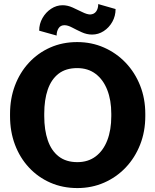

<svg xmlns="http://www.w3.org/2000/svg" viewBox="-20 -932 775 962"><path d="M367.7 10.3Q293.9 10.3 232.2 -16.8Q170.4 -43.9 125 -92.8Q79.6 -141.6 54.9 -207.3Q30.3 -272.9 30.3 -350.1V-361.3Q30.3 -438 54.9 -503.4Q79.6 -568.8 124.8 -617.7Q169.9 -666.5 231.4 -693.8Q293 -721.2 366.7 -721.2Q439 -721.2 501 -693.8Q563 -666.5 609.6 -617.7Q656.2 -568.8 682.1 -503.4Q708 -438 708 -361.3V-350.1Q708 -272.9 682.1 -207.3Q656.2 -141.6 609.9 -92.8Q563.5 -43.9 501.5 -16.8Q439.5 10.3 367.7 10.3ZM367.7 -119.6Q421.4 -119.6 459.5 -148.4Q497.6 -177.2 517.6 -229Q537.6 -280.8 537.6 -350.1V-362.3Q537.6 -430.2 517.3 -481.7Q497.1 -533.2 459 -562Q420.9 -590.8 366.7 -590.8Q309.6 -590.8 273.2 -562.5Q236.8 -534.2 219.2 -482.9Q201.7 -431.6 201.7 -362.3V-350.1Q201.7 -280.8 219.5 -228.8Q237.3 -176.8 274.2 -148.2Q311 -119.6 367.7 -119.6ZM263.7 -753.9 176.3 -778.3Q176.3 -812.5 192.9 -841.6Q209.5 -870.6 236.3 -888.2Q263.2 -905.8 293.5 -905.8Q318.4 -905.8 344 -894.3Q369.6 -882.8 392.6 -871.3Q415.5 -859.9 431.6 -859.4Q451.7 -860.4 461.9 -874.8Q472.2 -889.2 472.2 -911.6L559.1 -886.7Q559.1 -851.6 542.7 -822.5Q526.4 -793.5 499.5 -776.1Q472.7 -758.8 441.4 -758.8Q415 -758.8 389.4 -770.5Q363.8 -782.2 341.8 -793.9Q319.8 -805.7 303.2 -805.7Q283.2 -805.7 273.4 -790.3Q263.7 -774.9 263.7 -753.9Z"/></svg>

Font: Roboto Slab LO Black
Style: Regular
Weight: 900
Designer: Google
Version: Version 2.000